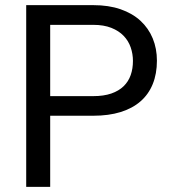

<svg xmlns="http://www.w3.org/2000/svg" viewBox="-20 -731 671 751"><path d="M176.3 -278.3V0H82.5V-710.9H344.7Q405.3 -710.9 451.7 -694.8Q498 -678.7 529.5 -649.7Q561 -620.6 577.4 -580.8Q593.8 -541 593.8 -493.7Q593.8 -442.4 577.4 -402.1Q561 -361.8 529.5 -334.5Q498 -307.1 451.7 -292.7Q405.3 -278.3 344.7 -278.3ZM176.3 -355H344.7Q385.7 -355 415.3 -365.2Q444.8 -375.5 463.6 -393.8Q482.4 -412.1 491.2 -437.3Q500 -462.4 500 -492.7Q500 -520 491.2 -545.7Q482.4 -571.3 463.6 -590.8Q444.8 -610.4 415.3 -622.1Q385.7 -633.8 344.7 -633.8H176.3Z"/></svg>

Font: Nahid FD
Style: FD
Weight: 400
Foundry: DejaVu fonts team - Redesigned by Saber Rastikerdar
Version: Version 0.3.0